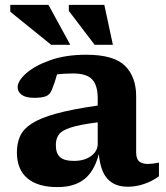

<svg xmlns="http://www.w3.org/2000/svg" viewBox="-20 -752 676 784"><path d="M502 10.5Q449 10.5 419.5 -21Q390 -52.5 383.5 -123Q365.5 -53 324.5 -20.5Q283.5 12 215 12Q134.5 12 91.8 -24Q49 -60 49 -130.5Q49 -166.5 61.8 -195.5Q74.5 -224.5 109.2 -247.2Q144 -270 209 -288Q274 -306 379 -321V-350.5Q379 -403 356.5 -427.5Q334 -452 278 -452Q258 -452 242 -451Q226 -450 213 -448.5Q204 -415.5 192.5 -387Q184 -365 167 -358.8Q150 -352.5 120 -352.5Q85.5 -352.5 68.8 -364.8Q52 -377 52 -395.5Q52 -421.5 86.8 -452.5Q121.5 -483.5 184.5 -506Q247.5 -528.5 332 -528.5Q445 -528.5 490.5 -483.2Q536 -438 536 -358.5V-130Q536 -103.5 548.2 -93Q560.5 -82.5 584.5 -82.5Q601.5 -82.5 629 -88V-32Q601.5 -12 568.5 -0.8Q535.5 10.5 502 10.5ZM208 -160Q208 -126 225 -110.5Q242 -95 282.5 -95Q324.5 -95 351.8 -114.8Q379 -134.5 379 -165V-252.5Q304.5 -243 268 -231Q231.5 -219 219.8 -202Q208 -185 208 -160ZM267 -569H189L22 -704V-732H178ZM441 -569H366.5L261 -707.5V-732H406Z"/></svg>

Font: Newsreader 6pt SemiBold
Style: Regular
Weight: 600
Designer: Hugues Gentile
Foundry: Production Type
Version: Version 1.003; ttfautohint (v1.8.3)